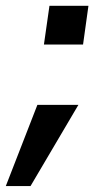

<svg xmlns="http://www.w3.org/2000/svg" viewBox="-70 -491 330 660"><path d="M-50 148.5H35L199.5 -130.5H58.5ZM81 -338H215.5L234 -471H100Z"/></svg>

Font: HK Grotesk
Style: Bold Italic
Weight: 700
Italic angle: -16°
Designer: Alfredo Marco Pradil
Foundry: Hanken Design Co.
Version: Version 3.001;FEAKit 1.0